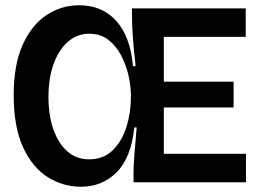

<svg xmlns="http://www.w3.org/2000/svg" viewBox="-20 -692 981 729"><path d="M288 17Q219 17 161 -19.5Q103 -56 67.5 -133Q32 -210 32 -331Q32 -445 65.5 -520.5Q99 -596 155.5 -634Q212 -672 281 -672Q368 -672 421.5 -612.5Q475 -553 485 -441H495Q488 -502 484.5 -550.5Q481 -599 481 -641V-660H913V-552H602V-382H867V-284H602V-108H914V0H487V-37Q487 -66 491 -114Q495 -162 499 -208H490Q478 -93 423 -38Q368 17 288 17ZM318 -87Q373 -87 408 -121.5Q443 -156 460 -210Q477 -264 477 -322V-332Q477 -365 468 -405Q459 -445 440 -481.5Q421 -518 391 -541Q361 -564 319 -564Q273 -564 238 -533.5Q203 -503 183.5 -449Q164 -395 164 -324Q164 -255 182.5 -201.5Q201 -148 235.5 -117.5Q270 -87 318 -87Z"/></svg>

Font: Bricolage Grotesque 48pt SemiBold
Style: Regular
Weight: 600
Designer: Mathieu Triay
Foundry: Atelier Triay
Version: Version 1.000; ttfautohint (v1.8.4.7-5d5b);gftools[0.9.32]